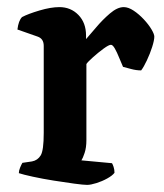

<svg xmlns="http://www.w3.org/2000/svg" viewBox="-20 -520 460 540"><path d="M225 0Q215 0 189 -3.5Q163 -7 131.5 -12Q100 -17 72.5 -23Q45 -29 33 -33Q33 -40 36.5 -48.5Q40 -57 43 -62L70 -66Q86 -69 94.5 -83Q103 -97 103 -146V-391Q103 -411 86 -417L29 -437Q32 -462 42 -472Q59 -481 91 -490.5Q123 -500 147 -500Q179 -500 200.5 -478Q222 -456 222 -420V-410Q232 -421 250 -442.5Q268 -464 289 -482Q310 -500 328 -500Q341 -500 356 -490Q371 -480 384.5 -465.5Q398 -451 406 -437.5Q414 -424 414 -417Q414 -407 408 -388Q402 -369 393 -350Q384 -331 377 -322Q363 -322 348.5 -326Q334 -330 326 -332Q321 -343 315 -358Q309 -373 303 -383.5Q297 -394 292 -394Q286 -394 271 -383Q256 -372 241.5 -359Q227 -346 223 -340V-126Q223 -105 218 -90Q213 -75 209 -69L295 -61Q297 -58 299.5 -50.5Q302 -43 302 -34Q296 -26 281.5 -18Q267 -10 251 -5Q235 0 225 0Z"/></svg>

Font: Texturina SemiBold
Style: Regular
Weight: 600
Designer: Guillermo Torres Carreño
Foundry: Omnibus-Type
Version: Version 1.002; ttfautohint (v1.8.3)